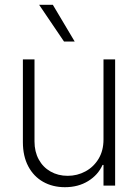

<svg xmlns="http://www.w3.org/2000/svg" viewBox="-20 -780 580 807"><path d="M415 -530.3H463.9V0H415V-86.9H411.1Q392.1 -44.4 350.3 -18.8Q308.6 6.8 252.9 6.8Q201.2 6.8 161.1 -15.9Q121.1 -38.6 98.6 -81.3Q76.2 -124 76.2 -182.6V-530.3H125V-185.5Q125 -142.6 142.8 -109.9Q160.6 -77.1 192.4 -59.1Q224.1 -41 264.6 -41Q304.7 -41 339.1 -59.6Q373.5 -78.1 394.3 -112.5Q415 -147 415 -193.4ZM144.5 -759.8H202.1L293.9 -605.5H249Z"/></svg>

Font: Pretendard Std ExtraLight
Style: Regular
Weight: 200
Designer: Base glyphs from Inter by Rasmus Andersson; Hangeul glyphs from Noto Sans CJK(Source Han Sans) by Jang Soo-young and Kan
Foundry: Kil Hyung-jin
Version: Version 1.309